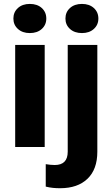

<svg xmlns="http://www.w3.org/2000/svg" viewBox="-20 -761 575 994"><path d="M49.3 -665Q49.3 -698.2 72.8 -719.5Q96.2 -740.7 134.3 -740.7Q172.9 -740.7 196.3 -719.5Q219.7 -698.2 219.7 -665Q219.7 -632.3 196.3 -611.1Q172.9 -589.8 134.3 -589.8Q96.2 -589.8 72.8 -611.1Q49.3 -632.3 49.3 -665ZM211.4 -528.3V0H58.6V-528.3ZM318.8 -665Q318.8 -698.2 342.3 -719.5Q365.7 -740.7 404.3 -740.7Q442.4 -740.7 465.8 -719.5Q489.3 -698.2 489.3 -665Q489.3 -632.3 465.8 -611.1Q442.4 -589.8 404.3 -589.8Q365.7 -589.8 342.3 -611.1Q318.8 -632.3 318.8 -665ZM330.6 -528.3H483.9V24.4Q483.9 115.7 432.9 164.6Q381.8 213.4 291.5 213.4Q272 213.4 254.4 211.7Q236.8 210 216.8 205.1V88.9Q229 90.8 240 92Q251 93.3 263.2 93.3Q330.6 93.3 330.6 24.4Z"/></svg>

Font: Vazirmatn RD FD ExtraBold
Style: Regular
Weight: 800
Designer: Saber Rastikerdar
Foundry: Saber Rastikerdar
Version: Version 33.003